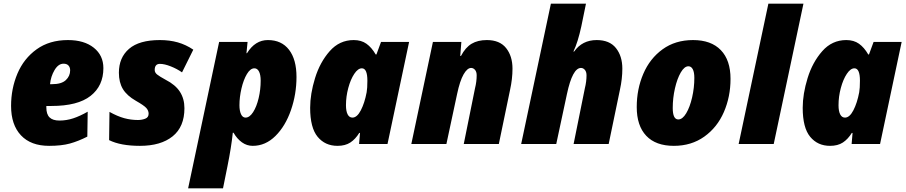

<svg xmlns="http://www.w3.org/2000/svg" viewBox="-20 -780 4907 1040"><path d="M40 -206Q40 -300 74.5 -381.5Q109 -463 178.5 -513Q248 -563 348 -563Q436 -563 488 -521.5Q540 -480 540 -411Q540 -315 470.5 -260.5Q401 -206 259 -206H231V-198Q231 -161 248.5 -144Q266 -127 302 -127Q340 -127 376.5 -139Q413 -151 455 -175L453 -40Q404 -15 358.5 -2.5Q313 10 246 10Q147 10 93.5 -47Q40 -104 40 -206ZM262 -324Q313 -324 336.5 -346Q360 -368 360 -399Q360 -415 351 -425Q342 -435 324 -435Q296 -435 275.5 -400.5Q255 -366 251 -324Z M571 -21 573 -174Q616 -150 652.5 -140Q689 -130 727 -130Q748 -130 766.5 -137Q785 -144 785 -164Q785 -181 772.5 -195Q760 -209 716 -234Q667 -262 645.5 -298Q624 -334 624 -386Q624 -468 679 -515.5Q734 -563 846 -563Q899 -563 943 -550.5Q987 -538 1027 -511L966 -388Q939 -407 905 -420.5Q871 -434 846 -434Q818 -434 818 -401Q818 -387 831 -376.5Q844 -366 877 -348Q930 -321 954.5 -283Q979 -245 979 -194Q979 -93 915 -41.5Q851 10 738 10Q633 10 571 -21Z M1167 -553H1321L1315 -492H1318Q1362 -563 1431 -563Q1505 -563 1545.5 -510.5Q1586 -458 1586 -363Q1586 -270 1556 -183.5Q1526 -97 1472 -43.5Q1418 10 1349 10Q1317 10 1290.5 -9Q1264 -28 1245 -61H1241Q1233 17 1212 121L1188 240H999ZM1392 -343Q1392 -375 1383 -392.5Q1374 -410 1358 -410Q1336 -410 1317.5 -379Q1299 -348 1288 -301Q1277 -254 1277 -210Q1277 -180 1285.5 -161.5Q1294 -143 1310 -143Q1332 -143 1351 -172.5Q1370 -202 1381 -248.5Q1392 -295 1392 -343Z M1660 -196Q1660 -271 1686.5 -357Q1713 -443 1766 -503Q1819 -563 1896 -563Q1937 -563 1965 -543Q1993 -523 2015 -485H2019L2044 -553H2196L2079 0H1925L1930 -60H1926Q1905 -26 1877.5 -8Q1850 10 1808 10Q1741 10 1700.5 -39Q1660 -88 1660 -196ZM1966 -280Q1970 -302 1970 -343Q1970 -410 1940 -410Q1919 -410 1899 -380Q1879 -350 1866.5 -303.5Q1854 -257 1854 -210Q1854 -178 1863 -160.5Q1872 -143 1889 -143Q1914 -143 1934.5 -182.5Q1955 -222 1966 -280Z M2325 -553H2479L2473 -477H2477Q2501 -523 2534.5 -543Q2568 -563 2617 -563Q2687 -563 2721.5 -519.5Q2756 -476 2756 -408Q2756 -353 2743 -294L2682 0H2492L2553 -302Q2562 -338 2562 -372Q2562 -391 2553 -401.5Q2544 -412 2532 -412Q2511 -412 2491 -377Q2471 -342 2456 -271L2398 0H2208Z M2964 -760H3154L3129 -638Q3110 -550 3086 -501H3090Q3134 -563 3212 -563Q3282 -563 3316.5 -519.5Q3351 -476 3351 -408Q3351 -353 3338 -294L3277 0H3087L3148 -302Q3157 -338 3157 -372Q3157 -391 3148 -401.5Q3139 -412 3127 -412Q3081 -412 3051 -271L2993 0H2803Z M3429 -200Q3429 -297 3464.5 -380Q3500 -463 3569 -513Q3638 -563 3734 -563Q3832 -563 3884.5 -508.5Q3937 -454 3937 -353Q3937 -256 3901 -173Q3865 -90 3795 -40Q3725 10 3630 10Q3532 10 3480.5 -44.5Q3429 -99 3429 -200ZM3741 -358Q3741 -389 3732.5 -405Q3724 -421 3709 -421Q3687 -421 3667.5 -387.5Q3648 -354 3636 -301.5Q3624 -249 3624 -195Q3624 -133 3654 -133Q3677 -133 3697 -166.5Q3717 -200 3729 -252.5Q3741 -305 3741 -358Z M4142 -760H4332L4171 0H3981Z M4328 -196Q4328 -271 4354.5 -357Q4381 -443 4434 -503Q4487 -563 4564 -563Q4605 -563 4633 -543Q4661 -523 4683 -485H4687L4712 -553H4864L4747 0H4593L4598 -60H4594Q4573 -26 4545.5 -8Q4518 10 4476 10Q4409 10 4368.5 -39Q4328 -88 4328 -196ZM4634 -280Q4638 -302 4638 -343Q4638 -410 4608 -410Q4587 -410 4567 -380Q4547 -350 4534.5 -303.5Q4522 -257 4522 -210Q4522 -178 4531 -160.5Q4540 -143 4557 -143Q4582 -143 4602.5 -182.5Q4623 -222 4634 -280Z"/></svg>

Font: Noto Sans Display Black
Style: Italic
Weight: 900
Italic angle: -12°
Designer: Monotype Design team
Foundry: Monotype Imaging Inc.
Version: Version 1.000